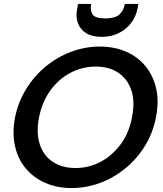

<svg xmlns="http://www.w3.org/2000/svg" viewBox="-20 -942 824 969"><path d="M341 7Q268 7 208.5 -19Q149 -45 109.5 -92.5Q70 -140 55.5 -205.5Q41 -271 56 -350Q72 -428 112.5 -493.5Q153 -559 211.5 -607Q270 -655 340 -681Q410 -707 483 -707Q558 -707 617 -681Q676 -655 715 -607Q754 -559 768.5 -493.5Q783 -428 767 -350Q752 -271 711.5 -205.5Q671 -140 613 -92.5Q555 -45 485.5 -19Q416 7 341 7ZM361 -94Q429 -94 488 -125.5Q547 -157 589.5 -214.5Q632 -272 646 -350Q662 -429 643 -486Q624 -543 577.5 -574.5Q531 -606 463 -606Q395 -606 335.5 -574.5Q276 -543 234.5 -486Q193 -429 177 -350Q162 -272 180.5 -214.5Q199 -157 246 -125.5Q293 -94 361 -94ZM674 -899Q666 -857 641 -825Q616 -793 578.5 -774.5Q541 -756 493 -756Q445 -756 415 -774.5Q385 -793 373 -825.5Q361 -858 370 -900L374 -922H440Q434 -888 448 -868.5Q462 -849 511 -849Q560 -849 582 -868.5Q604 -888 610 -922H678Z"/></svg>

Font: Albert Sans SemiBold
Style: Italic
Weight: 600
Italic angle: -11.25°
Designer: Andreas Rasmussen
Foundry: a.Foundry
Version: Version 1.025